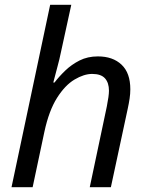

<svg xmlns="http://www.w3.org/2000/svg" viewBox="-20 -780 619 800"><path d="M28 0 189 -760H277L234 -563Q228 -533 219 -500.5Q210 -468 202 -436H207Q226 -461 252 -486Q278 -511 311.5 -528Q345 -545 388 -545Q450 -545 486.5 -510.5Q523 -476 523 -408Q523 -389 520 -369Q517 -349 512 -326L442 0H354L425 -336Q434 -381 434 -402Q434 -435 417.5 -453.5Q401 -472 364 -472Q330 -472 290.5 -448.5Q251 -425 217.5 -372Q184 -319 165 -231L116 0Z"/></svg>

Font: Noto Sans
Style: Italic
Weight: 400
Italic angle: -12°
Designer: Monotype Design Team
Foundry: Monotype Imaging Inc.
Version: Version 2.013; ttfautohint (v1.8.4.7-5d5b)